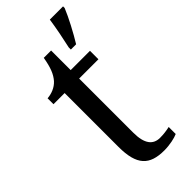

<svg xmlns="http://www.w3.org/2000/svg" viewBox="-249 -801 852 852"><g transform="rotate(-45 177.5 -375.0)"><path d="M244 -613V-600H277C303 -642 338 -708 355 -750V-760H272C265 -712 254 -657 244 -613ZM221 10C255 10 291 2 308 -6V-50C289 -46 271 -43 247 -43C204 -43 179 -73 179 -143V-483H300V-536H179V-659H133C124 -606 112 -577 92 -554C72 -532 44 -522 18 -520V-483H88V-145C88 -30 129 10 221 10Z"/></g></svg>

Font: Noto Serif Devanagari SemiCondensed
Style: Regular
Weight: 400
Width: 4
Designer: Universal Thirst, Indian Type Foundry and the Monotype Design Team
Foundry: Monotype Imaging Inc.
Version: Version 2.004